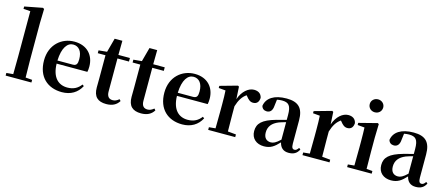

<svg xmlns="http://www.w3.org/2000/svg" viewBox="-51 -1448 4885 2093"><g transform="rotate(15 2391.5 -401.5)"><path d="M109 0H325V-30L250 -36C248 -100 247 -172 247 -235V-651L251 -810L236 -819L34 -780V-753L112 -748V-235L110 -37L34 -30V0Z M671 16C770 16 845 -29 887 -110L869 -123C834 -76 787 -48 716 -48C616 -48 541 -113 537 -270H884C888 -288 890 -306 890 -331C890 -455 811 -552 664 -552C522 -552 395 -449 395 -269C395 -84 509 16 671 16ZM537 -305C542 -452 595 -518 659 -518C723 -518 763 -468 763 -380C763 -326 751 -305 708 -305Z M1172 16C1241 16 1287 -9 1316 -56L1301 -73C1274 -52 1256 -43 1229 -43C1188 -43 1163 -67 1163 -124V-496H1293V-536H1163L1165 -696H1078L1035 -537L941 -528V-496H1028V-235C1028 -195 1027 -169 1027 -132C1027 -29 1076 16 1172 16Z M1565 16C1634 16 1680 -9 1709 -56L1694 -73C1667 -52 1649 -43 1622 -43C1581 -43 1556 -67 1556 -124V-496H1686V-536H1556L1558 -696H1471L1428 -537L1334 -528V-496H1421V-235C1421 -195 1420 -169 1420 -132C1420 -29 1469 16 1565 16Z M2029 16C2128 16 2203 -29 2245 -110L2227 -123C2192 -76 2145 -48 2074 -48C1974 -48 1899 -113 1895 -270H2242C2246 -288 2248 -306 2248 -331C2248 -455 2169 -552 2022 -552C1880 -552 1753 -449 1753 -269C1753 -84 1867 16 2029 16ZM1895 -305C1900 -452 1953 -518 2017 -518C2081 -518 2121 -468 2121 -380C2121 -326 2109 -305 2066 -305Z M2391 0H2625V-30L2532 -39L2530 -235V-323C2553 -398 2583 -443 2627 -473L2635 -464C2660 -432 2682 -412 2715 -412C2760 -412 2780 -442 2782 -485C2772 -534 2735 -552 2691 -552C2629 -552 2562 -498 2530 -403L2522 -542L2509 -550L2313 -495V-471L2391 -464C2394 -415 2395 -377 2395 -310V-235C2395 -180 2394 -95 2393 -37L2320 -30V0Z M3230 15C3286 15 3322 -5 3346 -53L3329 -67C3311 -41 3299 -34 3284 -34C3262 -34 3250 -48 3250 -95V-356C3250 -494 3192 -552 3059 -552C2918 -552 2836 -496 2823 -406C2831 -376 2853 -360 2884 -360C2918 -360 2946 -382 2950 -439L2959 -512C2979 -516 2996 -518 3014 -518C3091 -518 3119 -488 3119 -381V-327L3009 -298C2857 -255 2807 -204 2807 -118C2807 -34 2867 16 2951 16C3027 16 3068 -16 3122 -74C3135 -18 3169 15 3230 15ZM3119 -104C3070 -57 3041 -45 3014 -45C2965 -45 2933 -75 2933 -136C2933 -203 2970 -248 3041 -277C3061 -284 3089 -293 3119 -301Z M3455 0H3689V-30L3596 -39L3594 -235V-323C3617 -398 3647 -443 3691 -473L3699 -464C3724 -432 3746 -412 3779 -412C3824 -412 3844 -442 3846 -485C3836 -534 3799 -552 3755 -552C3693 -552 3626 -498 3594 -403L3586 -542L3573 -550L3377 -495V-471L3455 -464C3458 -415 3459 -377 3459 -310V-235C3459 -180 3458 -95 3457 -37L3384 -30V0Z M4024 -655C4066 -655 4100 -685 4100 -729C4100 -770 4066 -801 4024 -801C3982 -801 3948 -770 3948 -729C3948 -685 3982 -655 4024 -655ZM3959 0H4165V-30L4098 -36C4097 -94 4096 -180 4096 -235V-388L4100 -542L4087 -550L3880 -497V-473L3959 -466C3961 -418 3962 -375 3962 -308V-235L3960 -37L3888 -30V0Z M4664 15C4720 15 4756 -5 4780 -53L4763 -67C4745 -41 4733 -34 4718 -34C4696 -34 4684 -48 4684 -95V-356C4684 -494 4626 -552 4493 -552C4352 -552 4270 -496 4257 -406C4265 -376 4287 -360 4318 -360C4352 -360 4380 -382 4384 -439L4393 -512C4413 -516 4430 -518 4448 -518C4525 -518 4553 -488 4553 -381V-327L4443 -298C4291 -255 4241 -204 4241 -118C4241 -34 4301 16 4385 16C4461 16 4502 -16 4556 -74C4569 -18 4603 15 4664 15ZM4553 -104C4504 -57 4475 -45 4448 -45C4399 -45 4367 -75 4367 -136C4367 -203 4404 -248 4475 -277C4495 -284 4523 -293 4553 -301Z"/></g></svg>

Font: GenRyuMin2 TW B
Style: Regular
Weight: 700
Version: Version 2.100;PS 2.1;hotconv 16.6.51;makeotf.lib2.5.65220 DE